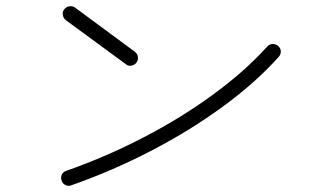

<svg xmlns="http://www.w3.org/2000/svg" viewBox="-20 -662 1040 626"><path d="M213 -58Q203 -54 193.5 -58.5Q184 -63 181 -73Q177 -83 181.5 -92.5Q186 -102 196 -105Q327 -151 450 -215Q573 -279 676.5 -355Q780 -431 851 -510Q858 -518 868.5 -518.5Q879 -519 887 -512Q895 -505 895.5 -495Q896 -485 889 -477Q815 -394 708 -315.5Q601 -237 474 -171Q347 -105 213 -58ZM390 -453 195 -596Q187 -602 185 -612.5Q183 -623 189 -631Q196 -640 206.5 -641.5Q217 -643 225 -637L420 -493Q428 -487 429.5 -476.5Q431 -466 425 -458Q419 -450 408.5 -448Q398 -446 390 -453Z"/></svg>

Font: Zen Kurenaido
Style: Regular
Weight: 400
Designer: Yoshimichi Ohira
Foundry: Positype
Version: Version 1.001